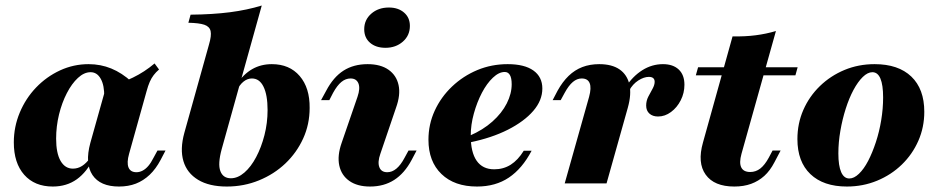

<svg xmlns="http://www.w3.org/2000/svg" viewBox="-20 -661 3384 692"><path d="M170.2 11.3Q104.8 11.3 67.3 -31Q29.8 -73.4 29.8 -147.6Q29.8 -204 51.2 -255.2Q72.6 -306.5 110.1 -345.6Q147.6 -384.7 196.4 -407.3Q245.2 -429.8 299.2 -429.8Q342.7 -429.8 381 -414.1Q419.4 -398.4 454.8 -366.1L355.6 -311.3Q356.5 -353.2 343.1 -377Q329.8 -400.8 306.5 -400.8Q283.1 -400.8 260.9 -380.2Q238.7 -359.7 221 -325.4Q203.2 -291.1 192.7 -248.4Q182.3 -205.6 182.3 -161.3Q182.3 -108.9 198.4 -81Q214.5 -53.2 242.7 -53.2Q260.5 -53.2 275.8 -62.9Q291.1 -72.6 305.6 -92.7H318.5Q293.5 -41.1 256.9 -14.9Q220.2 11.3 170.2 11.3ZM408.9 11.3Q341.1 11.3 313.3 -30.2Q285.5 -71.8 305.6 -146L361.3 -344.4Q417.7 -361.3 459.3 -381.5Q500.8 -401.6 537.1 -432.3L553.2 -410.5Q541.9 -400.8 533.9 -390.3Q525.8 -379.8 519.8 -366.1Q513.7 -352.4 508.1 -331.5L445.2 -106.5Q436.3 -75 443.1 -57.7Q450 -40.3 471.8 -40.3Q483.1 -40.3 494 -46Q504.8 -51.6 514.5 -62.9Q524.2 -74.2 533.1 -91.9L547.6 -118.5H576.6L558.9 -84.7Q541.9 -52.4 519.4 -31Q496.8 -9.7 469.8 0.8Q442.7 11.3 408.9 11.3Z M797.6 11.3Q733.9 11.3 694 -12.9Q654 -37.1 641.1 -80.2Q628.2 -123.4 644.4 -182.3L733.1 -500Q742.7 -532.3 739.1 -548.8Q735.5 -565.3 716.5 -571.8Q697.6 -578.2 658.9 -579L666.9 -608.1Q746.8 -608.9 808.9 -616.9Q871 -625 923.4 -641.1L779 -123.4Q764.5 -70.2 774.2 -44.4Q783.9 -18.5 812.1 -18.5Q837.1 -18.5 860.9 -39.1Q884.7 -59.7 903.2 -94.8Q921.8 -129.8 933.1 -173.8Q944.4 -217.7 944.4 -264.5Q944.4 -318.5 929.8 -348.4Q915.3 -378.2 887.9 -378.2Q871.8 -378.2 857.7 -366.9Q843.5 -355.6 833.9 -334.7L834.7 -358.9Q857.3 -393.5 888.7 -411.7Q920.2 -429.8 959.7 -429.8Q1023.4 -429.8 1060.1 -387.1Q1096.8 -344.4 1096 -271.8Q1096 -212.9 1072.6 -161.7Q1049.2 -110.5 1008.5 -71.8Q967.7 -33.1 913.3 -10.9Q858.9 11.3 797.6 11.3Z M1313.7 11.3Q1267.7 11.3 1239.1 -8.9Q1210.5 -29 1202.8 -64.5Q1195.2 -100 1211.3 -146L1268.5 -312.1Q1279 -342.7 1271.8 -360.5Q1264.5 -378.2 1243.5 -378.2Q1225.8 -378.2 1210.5 -365.7Q1195.2 -353.2 1180.6 -326.6L1166.9 -300H1137.1L1155.6 -333.9Q1181.5 -383.1 1218.1 -406.5Q1254.8 -429.8 1304.8 -429.8Q1351.6 -429.8 1380.2 -409.7Q1408.9 -389.5 1416.5 -354.4Q1424.2 -319.4 1407.3 -272.6L1350.8 -106.5Q1340.3 -76.6 1347.2 -58.5Q1354 -40.3 1375.8 -40.3Q1410.5 -40.3 1437.9 -91.9L1452.4 -118.5H1481.5L1463.7 -84.7Q1437.9 -36.3 1400.8 -12.5Q1363.7 11.3 1313.7 11.3ZM1369.4 -488.7Q1334.7 -488.7 1313.7 -506.9Q1292.7 -525 1292.7 -555.6Q1292.7 -589.5 1318.1 -611.7Q1343.5 -633.9 1381.5 -633.9Q1415.3 -633.9 1436.3 -615.7Q1457.3 -597.6 1457.3 -567.7Q1457.3 -533.1 1431.9 -510.9Q1406.5 -488.7 1369.4 -488.7Z M1699.2 11.3Q1617.7 11.3 1571 -33.9Q1524.2 -79 1524.2 -157.3Q1524.2 -212.9 1546.8 -262.1Q1569.4 -311.3 1609.3 -349.2Q1649.2 -387.1 1700.4 -408.5Q1751.6 -429.8 1809.7 -429.8Q1870.2 -429.8 1902.4 -406.9Q1934.7 -383.9 1934.7 -341.9Q1934.7 -299.2 1902 -261.3Q1869.4 -223.4 1810.5 -193.5Q1751.6 -163.7 1672.6 -147.6V-171.8Q1721 -192.7 1754.8 -223Q1788.7 -253.2 1806.5 -288.3Q1824.2 -323.4 1824.2 -357.3Q1824.2 -379.8 1817.7 -390.7Q1811.3 -401.6 1799.2 -401.6Q1778.2 -401.6 1756.5 -381Q1734.7 -360.5 1716.9 -326.6Q1699.2 -292.7 1687.9 -252Q1676.6 -211.3 1676.6 -171.8Q1676.6 -112.1 1698 -81.5Q1719.4 -50.8 1761.3 -50.8Q1794.4 -50.8 1820.6 -67.3Q1846.8 -83.9 1867.7 -117.7H1896Q1862.1 -53.2 1814.1 -21Q1766.1 11.3 1699.2 11.3Z M2015.3 0 2103.2 -312.1Q2112.1 -344.4 2105.2 -361.3Q2098.4 -378.2 2076.6 -378.2Q2059.7 -378.2 2044.8 -365.7Q2029.8 -353.2 2015.3 -326.6L2000.8 -300H1971.8L1989.5 -333.9Q2007.3 -366.1 2029.4 -387.5Q2051.6 -408.9 2079 -419.4Q2106.5 -429.8 2139.5 -429.8Q2185.5 -429.8 2212.9 -410.9Q2240.3 -391.9 2248.4 -356.9Q2256.5 -321.8 2242.7 -272.6L2166.1 0ZM2351.6 -241.1Q2332.3 -241.1 2320.6 -251.6Q2308.9 -262.1 2308.9 -280.6Q2308.9 -297.6 2316.5 -312.5Q2324.2 -327.4 2331.9 -341.1Q2339.5 -354.8 2339.5 -366.1Q2339.5 -383.9 2318.5 -383.9Q2300.8 -383.9 2280.6 -371Q2260.5 -358.1 2247.6 -334.7L2234.7 -346.8Q2260.5 -386.3 2295.2 -408.1Q2329.8 -429.8 2369.4 -429.8Q2405.6 -429.8 2426.2 -410.5Q2446.8 -391.1 2446.8 -355.6Q2446.8 -325.8 2433.5 -299.6Q2420.2 -273.4 2398.4 -257.3Q2376.6 -241.1 2351.6 -241.1Z M2626.6 11.3Q2554 11.3 2523.4 -31.5Q2492.7 -74.2 2513.7 -147.6L2620.2 -529.8Q2666.1 -529 2703.6 -533.9Q2741.1 -538.7 2776.6 -549.2L2652.4 -106.5Q2643.5 -74.2 2651.6 -57.7Q2659.7 -41.1 2683.9 -41.1Q2704 -41.1 2720.2 -53.6Q2736.3 -66.1 2750.8 -92.7L2764.5 -118.5H2793.5L2771 -75.8Q2755.6 -46 2734.7 -27Q2713.7 -8.1 2687.1 1.6Q2660.5 11.3 2626.6 11.3ZM2487.9 -389.5 2496 -418.5H2854.8L2846.8 -389.5Z M3032.3 11.3Q2947.6 11.3 2900.8 -33.5Q2854 -78.2 2854 -159.7Q2854 -216.1 2875.4 -264.9Q2896.8 -313.7 2935.1 -350.8Q2973.4 -387.9 3023.8 -408.9Q3074.2 -429.8 3132.3 -429.8Q3217.7 -429.8 3264.5 -385.1Q3311.3 -340.3 3311.3 -258.1Q3311.3 -202.4 3289.9 -153.6Q3268.5 -104.8 3230.2 -67.7Q3191.9 -30.6 3141.1 -9.7Q3090.3 11.3 3032.3 11.3ZM3041.1 -17.7Q3058.1 -17.7 3075.8 -34.7Q3093.5 -51.6 3108.9 -81Q3124.2 -110.5 3136.7 -148.4Q3149.2 -186.3 3156 -227.8Q3162.9 -269.4 3162.9 -309.7Q3162.9 -354.8 3153.2 -377.8Q3143.5 -400.8 3124.2 -400.8Q3107.3 -400.8 3089.5 -383.5Q3071.8 -366.1 3056 -336.7Q3040.3 -307.3 3028.2 -269.4Q3016.1 -231.5 3008.9 -189.9Q3001.6 -148.4 3001.6 -108.1Q3001.6 -63.7 3011.7 -40.7Q3021.8 -17.7 3041.1 -17.7Z"/></svg>

Font: Playfair 5pt SemiExpanded Light Black
Style: Italic
Weight: 900
Italic angle: -15.6°
Version: Version 2.001;gftools[0.9.30]